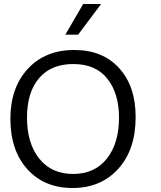

<svg xmlns="http://www.w3.org/2000/svg" viewBox="-20 -943 809 963"><path d="M32.1 -347.4Q32.1 -502.6 119.2 -597.4Q206.4 -692.3 352.6 -692.3Q494.9 -692.3 577.6 -601.3Q660.3 -510.3 660.3 -356.4Q660.3 -192.3 573.1 -96.2Q485.9 0 343.6 0Q202.6 0 117.3 -94.2Q32.1 -188.5 32.1 -347.4ZM115.4 -352.6Q115.4 -224.4 176.9 -147.4Q238.5 -70.5 346.2 -70.5Q455.1 -70.5 516 -147.4Q576.9 -224.4 576.9 -352.6Q576.9 -474.4 518.6 -548.1Q460.3 -621.8 347.4 -621.8Q235.9 -621.8 175.6 -550.6Q115.4 -479.5 115.4 -352.6ZM397.4 -923.1H487.2L371.8 -769.2H307.7Z"/></svg>

Font: Slabo 13px
Style: Regular
Weight: 400
Designer: John Hudson
Foundry: Tiro Typeworks Ltd.
Version: Version 1.02 Build 005a